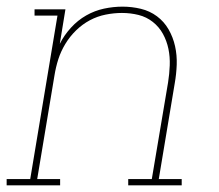

<svg xmlns="http://www.w3.org/2000/svg" viewBox="-38 -558 658 578"><path d="M-18 0V-19H53L135 -511H66V-530H159L142 -426Q155 -452 175.5 -474.5Q196 -497 221.5 -511.5Q247 -526 275 -532Q303 -538 331 -538Q359 -538 386 -531.5Q413 -525 434.5 -509Q456 -493 469.5 -469.5Q483 -446 489 -419Q495 -392 494 -363.5Q493 -335 488 -307L440 -19H509V0H348V-19H419L468 -310Q472 -335 473 -361Q474 -387 469 -411Q464 -435 452.5 -456Q441 -477 422 -492Q403 -507 379 -513Q355 -519 329 -519Q305 -519 280 -514Q255 -509 232.5 -497Q210 -485 191 -466.5Q172 -448 158.5 -425.5Q145 -403 137.5 -379.5Q130 -356 126 -331L74 -19H143V0Z"/></svg>

Font: Iosevka Slab ThExObl
Style: Regular
Weight: 100
Width: 7
Italic angle: -9°
Monospace: yes
Designer: Belleve Invis
Foundry: Belleve Invis
Version: Version 11.1.1; ttfautohint (v1.8.3)